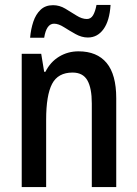

<svg xmlns="http://www.w3.org/2000/svg" viewBox="-20 -758 557 778"><path d="M298 -550Q373 -550 412 -503Q451 -456 451 -360V0H352V-339Q352 -401 334 -432.5Q316 -464 274 -464Q215 -464 191 -418Q167 -372 167 -273V0H68V-540H147L159 -467H164Q184 -507 219.5 -528.5Q255 -550 298 -550ZM102 -605Q105 -640 115 -670Q125 -700 144.5 -718.5Q164 -737 195 -737Q221 -737 244.5 -723Q268 -709 290 -695Q312 -681 332 -681Q348 -681 357 -696Q366 -711 371 -738H428Q424 -674 399.5 -640Q375 -606 336 -606Q311 -606 286 -620Q261 -634 239 -648Q217 -662 199 -662Q168 -662 159 -605Z"/></svg>

Font: Noto Sans Lao Condensed Medium
Style: Regular
Weight: 500
Width: 3
Designer: Monotype Design Team
Foundry: Monotype Imaging Inc.
Version: Version 2.003; ttfautohint (v1.8.4.7-5d5b)